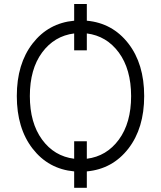

<svg xmlns="http://www.w3.org/2000/svg" viewBox="-20 -838 794 948"><path d="M408.7 -818.4V-735.8Q535.6 -724.1 613.8 -623.3Q691.9 -522.5 691.9 -363.8Q691.9 -205.1 613.8 -104.2Q535.6 -3.4 408.7 8.3V89.4H346.2V8.3Q219.2 -3.4 141.1 -104Q63 -204.6 63 -363.8Q63 -522.9 141.1 -623.5Q219.2 -724.1 346.2 -735.8V-818.4ZM408.7 -140.6V-54.2Q506.3 -66.4 566.9 -148.7Q627.4 -231 627.4 -363.8Q627 -496.6 566.7 -578.6Q506.3 -660.6 408.7 -672.9V-589.4H346.2V-672.9Q248.5 -660.6 188 -578.9Q127.4 -497.1 127.4 -363.8Q127.4 -231.4 187.7 -148.9Q248 -66.4 346.2 -54.2V-140.6Z"/></svg>

Font: Interop Light
Style: Regular
Weight: 300
Designer: Rasmus Andersson, Google, Jang Haemin
Foundry: jhaemin
Version: Version 1.007